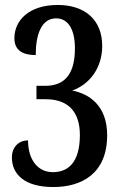

<svg xmlns="http://www.w3.org/2000/svg" viewBox="-20 -744 494 774"><path d="M195 10C308 10 412 -43 412 -199C412 -319 339 -366 271 -379C340 -403 392 -469 392 -559C392 -665 321 -724 213 -724C96 -724 38 -661 38 -590C38 -540 73 -522 124 -522C124 -605 147 -670 206 -670C254 -670 282 -627 282 -549C282 -456 249 -398 163 -398H127V-344H164C260 -344 302 -288 302 -200C302 -88 254 -50 193 -50C131 -50 93 -102 93 -178C57 -178 28 -153 28 -109C28 -43 77 10 195 10Z"/></svg>

Font: Noto Serif Sinhala ExtraCondensed SemiBold
Style: Regular
Weight: 600
Width: 2
Designer: Jelle Bosma - Monotype Design Team
Foundry: Monotype Imaging Inc.
Version: Version 2.007